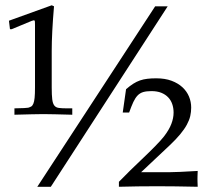

<svg xmlns="http://www.w3.org/2000/svg" viewBox="-20 -714 790 734"><path d="M35.2 -275.4V-299.8Q58.6 -300.3 71.3 -300.8Q84 -301.3 87.9 -302.2Q94.7 -304.2 99.4 -306.9Q104 -309.6 107.4 -317.4Q110.8 -325.2 112.3 -339.8Q113.8 -354.5 113.8 -379.9V-617.7Q113.8 -627.4 113.5 -631.1Q113.3 -634.8 110.4 -636.7L101.6 -634.3L24.9 -602.5H18.1L14.2 -634.8L177.7 -693.8L186.5 -689.9Q177.7 -586.9 177.7 -519.5V-379.9Q177.7 -350.6 179.7 -334.5Q181.6 -318.4 187.7 -310.5Q193.8 -302.7 205.6 -301.3Q217.3 -299.8 236.8 -299.8H256.3V-275.4Q218.3 -276.4 190.9 -277.1Q163.6 -277.8 146 -277.8Q128.9 -277.8 101.1 -277.1Q73.2 -276.4 35.2 -275.4ZM122.6 0 573.2 -689.9H621.1L174.3 0ZM434.6 0V-19Q477.5 -63 520.5 -103.5Q586.4 -166 606.9 -192.4Q626.5 -217.8 635 -240.2Q643.6 -262.7 643.6 -283.7Q643.6 -301.3 638.4 -316.2Q633.3 -331.1 622.8 -342Q612.3 -353 596.4 -359.4Q580.6 -365.7 559.1 -365.7Q540 -365.7 527.6 -362.1Q515.1 -358.4 506.1 -349.1Q497.1 -339.8 489.7 -324Q482.4 -308.1 473.6 -283.7H449.2L461.9 -373Q476.6 -385.7 489.3 -393.8Q502 -401.9 515.1 -406.5Q528.3 -411.1 543.2 -412.8Q558.1 -414.6 577.1 -414.6Q610.8 -414.6 635.7 -405.3Q660.6 -396 677.5 -380.4Q694.3 -364.7 702.6 -344.7Q710.9 -324.7 710.9 -302.7Q710.9 -286.1 707.3 -270.3Q703.6 -254.4 694.3 -237.3Q685.1 -220.2 668.9 -200.7Q652.8 -181.2 627.9 -157.7L519.5 -55.7H627.9Q642.1 -55.7 668.9 -56.9Q695.8 -58.1 735.8 -60.5Q735.4 -48.8 735.1 -41.3Q734.9 -33.7 734.9 -29.8Q734.9 -25.9 735.1 -18.3Q735.4 -10.7 735.8 0Q691.4 -1 652.8 -1.5Q614.3 -2 581.5 -2Q543.5 -2 506.8 -1.5Q470.2 -1 434.6 0Z"/></svg>

Font: XB Kayhan
Style: Regular
Weight: 400
Designer: Behnam
Foundry: Irmug
Version: Version 7.300 2009